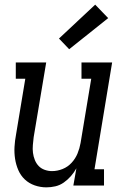

<svg xmlns="http://www.w3.org/2000/svg" viewBox="-20 -799 540 827"><path d="M180 8Q154 8 129.5 -0.5Q105 -9 87 -26Q69 -43 59 -66Q49 -89 45 -114.5Q41 -140 42.5 -166.5Q44 -193 49 -219L89 -460H48V-530H179L125 -208Q123 -191 121.5 -174Q120 -157 122 -141Q124 -125 130 -110Q136 -95 146.5 -84Q157 -73 172.5 -67.5Q188 -62 204 -62Q227 -62 249.5 -71Q272 -80 288.5 -98Q305 -116 314 -138Q323 -160 327 -183L373 -460H331V-530H463L387 -70H428V0H296L309 -74Q299 -56 285.5 -40.5Q272 -25 255 -13Q238 -1 218.5 3.5Q199 8 180 8ZM278 -587 234 -633 390 -779 446 -721Z"/></svg>

Font: Iosevka Curly Slab Oblique
Style: Regular
Weight: 400
Italic angle: -9°
Monospace: yes
Designer: Belleve Invis
Foundry: Belleve Invis
Version: Version 11.1.0; ttfautohint (v1.8.3)